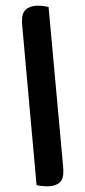

<svg xmlns="http://www.w3.org/2000/svg" viewBox="-65 -838 475 1073"><g transform="rotate(5 173.0 -301.5)"><path d="M163 -800 320 72Q326 101 326 124Q326 163 299 181.5Q272 200 225 200Q198 200 183 198L27 -674Q21 -704 21 -725Q21 -765 48 -784Q75 -803 122 -803Q141 -803 163 -800Z"/></g></svg>

Font: Sansita Black
Style: Regular
Weight: 900
Designer: Pablo Cosgaya
Foundry: Omnibus-Type
Version: Version 1.006; ttfautohint (v1.5)